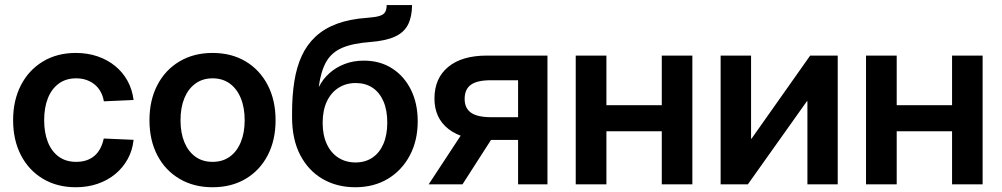

<svg xmlns="http://www.w3.org/2000/svg" viewBox="-20 -748 4064 779"><path d="M287.6 11.7Q211.4 11.7 154.1 -22.7Q96.7 -57.1 64.9 -118.4Q33.2 -179.7 33.2 -260.3Q33.2 -340.8 64.9 -402.3Q96.7 -463.9 154.1 -498.5Q211.4 -533.2 287.6 -533.2Q335.4 -533.2 376 -519.3Q416.5 -505.4 447.5 -480Q478.5 -454.6 497.6 -419.7Q516.6 -384.8 522 -342.3L401.4 -336.9Q397.9 -357.9 388.7 -375Q379.4 -392.1 365 -404.3Q350.6 -416.5 331.5 -423.3Q312.5 -430.2 289.1 -430.2Q247.6 -430.2 218.5 -408.9Q189.5 -387.7 174.3 -349.6Q159.2 -311.5 159.2 -260.3Q159.2 -209.5 174.3 -171.4Q189.5 -133.3 218.5 -112.3Q247.6 -91.3 289.1 -91.3Q313 -91.3 331.8 -97.9Q350.6 -104.5 364.5 -116.9Q378.4 -129.4 387.5 -147Q396.5 -164.6 400.9 -186L522 -180.7Q517.6 -138.2 498.5 -103.3Q479.5 -68.4 448.5 -42.5Q417.5 -16.6 376.5 -2.4Q335.4 11.7 287.6 11.7Z M842.3 11.7Q766.1 11.7 708.3 -22.5Q650.4 -56.6 618.4 -117.9Q586.4 -179.2 586.4 -260.3Q586.4 -341.3 618.4 -402.8Q650.4 -464.4 708.3 -498.8Q766.1 -533.2 842.3 -533.2Q919.4 -533.2 976.8 -498.8Q1034.2 -464.4 1066.2 -402.8Q1098.1 -341.3 1098.1 -260.3Q1098.1 -179.2 1066.2 -117.9Q1034.2 -56.6 976.8 -22.5Q919.4 11.7 842.3 11.7ZM842.3 -91.3Q883.3 -91.3 912.4 -112.3Q941.4 -133.3 957 -171.4Q972.7 -209.5 972.7 -260.3Q972.7 -311.5 957 -349.6Q941.4 -387.7 912.4 -408.9Q883.3 -430.2 842.3 -430.2Q802.2 -430.2 772.9 -408.9Q743.7 -387.7 728 -349.6Q712.4 -311.5 712.4 -260.3Q712.4 -209 728 -171.1Q743.7 -133.3 772.7 -112.3Q801.8 -91.3 842.3 -91.3Z M1421.4 11.7Q1346.7 11.7 1288.8 -22Q1231 -55.7 1198 -119.1Q1165 -182.6 1165 -272.5V-289.6Q1165 -360.4 1174.3 -418.5Q1183.6 -476.6 1204.6 -522Q1225.6 -567.4 1261 -600.1Q1296.4 -632.8 1348.1 -651.9Q1399.9 -670.9 1470.7 -675.8Q1503.9 -678.2 1520.5 -683.6Q1537.1 -689 1543 -699.5Q1548.8 -710 1548.8 -727.5H1651.9Q1651.4 -679.7 1635.5 -648.2Q1619.6 -616.7 1582.8 -599.6Q1545.9 -582.5 1482.4 -577.6Q1411.1 -572.3 1368.4 -554Q1325.7 -535.6 1304 -498Q1282.2 -460.4 1273.4 -396.5H1274.4Q1290 -427.2 1316.4 -450.9Q1342.8 -474.6 1378.2 -488.3Q1413.6 -502 1456.1 -502Q1521.5 -502 1570.6 -470.7Q1619.6 -439.5 1647.2 -384Q1674.8 -328.6 1674.8 -255.9Q1674.8 -177.7 1642.8 -117.4Q1610.8 -57.1 1554 -22.7Q1497.1 11.7 1421.4 11.7ZM1422.4 -88.9Q1461.9 -88.9 1490.7 -108.2Q1519.5 -127.4 1535.4 -163.8Q1551.3 -200.2 1551.3 -250.5Q1551.3 -301.3 1535.6 -337.2Q1520 -373 1491.5 -392.1Q1462.9 -411.1 1423.3 -411.1Q1383.8 -411.1 1353.3 -391.6Q1322.8 -372.1 1305.9 -335.9Q1289.1 -299.8 1289.1 -249.5Q1289.1 -200.2 1305.7 -164.1Q1322.3 -127.9 1352.5 -108.4Q1382.8 -88.9 1422.4 -88.9Z M2201.2 0H2082V-422.4H1970.7Q1916 -422.4 1890.6 -404.1Q1865.2 -385.7 1865.2 -346.7Q1865.2 -308.6 1891.4 -290.5Q1917.5 -272.5 1973.1 -272.5H2132.3V-180.2H1960Q1856.4 -180.2 1799.6 -224.6Q1742.7 -269 1742.7 -348.1Q1742.7 -430.2 1798.3 -476.3Q1854 -522.5 1955.6 -522.5H2201.2ZM1856.4 0H1719.2L1872.6 -233.4H2006.3Z M2697.8 -321.3V-215.3H2407.2V-321.3ZM2440.4 -522.5V0H2315.9V-522.5ZM2789.1 -522.5V0H2665V-522.5Z M3378.9 0H3255.9V-337.4H3253.9L3014.2 0H2903.8V-522.5H3027.3V-185.5H3029.3L3267.1 -522.5H3378.9Z M3875.5 -321.3V-215.3H3585V-321.3ZM3618.2 -522.5V0H3493.7V-522.5ZM3966.8 -522.5V0H3842.8V-522.5Z"/></svg>

Font: Inter 28pt SemiBold
Style: Regular
Weight: 600
Designer: Rasmus Andersson
Foundry: rsms
Version: Version 4.001;git-66647c0bb